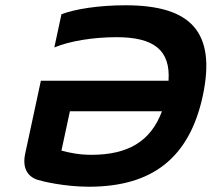

<svg xmlns="http://www.w3.org/2000/svg" viewBox="-20 -699 802 728"><path d="M213 -645 186 -519C243 -543 332 -558 422 -558C562 -558 627 -510 619 -393H135L75 -114C65 -63 83 -30 123 -17C138 -12 224 9 317 9C556 9 698 -99 749 -336C800 -577 705 -679 456 -679C355 -679 266 -665 213 -645ZM213 -128 245 -277H594C551 -161 463 -112 326 -112C280 -112 242 -120 213 -128Z"/></svg>

Font: LT Wave Text Bold Italic
Style: Regular
Weight: 700
Designer: Daniel Lyons
Version: Version 2.5 (Glyphs App)